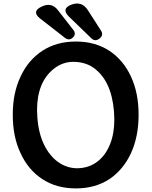

<svg xmlns="http://www.w3.org/2000/svg" viewBox="-20 -1030 844 1068"><path d="M402 18Q294 18 215 -34Q136 -86 94 -179Q51 -269 51 -392Q51 -513 94 -603Q136 -695 215 -747Q294 -799 402 -799Q510 -799 589 -747Q667 -695 709 -603Q751 -512 751 -392Q751 -271 709 -179Q667 -87 589 -34Q510 18 402 18ZM411 -94 427 -95Q483 -100 525.5 -134Q568 -168 592 -227.5Q616 -287 616 -366L614 -410Q600 -583 499 -654Q452 -686 387 -686Q328 -686 279 -647Q186 -573 186 -417L188 -374Q195 -286 226 -223.5Q257 -161 305 -127.5Q353 -94 411 -94ZM363 -938Q319 -982 377 -1004Q435 -1026 469 -973L541 -861Q558 -835 534 -816Q509 -796 487 -818ZM203 -927Q154 -966 211 -993Q268 -1021 305 -970L389 -862Q405 -840 385 -821Q365 -802 342 -819Z"/></svg>

Font: MaokenZhuyuanTi
Style: Regular
Weight: 400
Designer: Fontworks Inc & LongZhuTi team: ZERO子、时光羊、荆南、频凡、刘鹏、Little White Dog、帆影Magmeta、奈白不弍、白日月球、ChaoTawei、雨三（排名不分先后）
Version: Version 1.000; 20230222